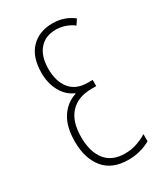

<svg xmlns="http://www.w3.org/2000/svg" viewBox="-145 -600 578 672"><g transform="rotate(-30 144.0 -263.5)"><path d="M203 -270H184Q129 -270 98.5 -237.5Q68 -205 68 -141Q68 -82 94.5 -48.5Q121 -15 173 -15Q200 -15 223.5 -23.5Q247 -32 262 -42V-13Q221 10 173 10Q107 10 74 -30.5Q41 -71 41 -139Q41 -198 64 -234Q87 -270 127 -283V-285Q95 -299 77.5 -331.5Q60 -364 60 -405Q60 -469 92.5 -503Q125 -537 180 -537Q227 -537 263 -509L249 -488Q237 -498 218 -505Q199 -512 178 -512Q136 -512 112 -484Q88 -456 88 -405Q88 -355 112 -325Q136 -295 184 -295H203Z"/></g></svg>

Font: Noto Sans Display Thin Cond
Style: Regular
Weight: 250
Width: 3
Designer: Monotype Design team
Foundry: Monotype Imaging Inc.
Version: Version 1.000